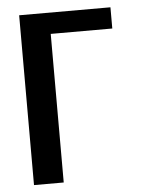

<svg xmlns="http://www.w3.org/2000/svg" viewBox="-48 -665 534 704"><g transform="rotate(-5 219.0 -312.5)"><path d="M158.2 -546.9V0H48.8V-625H384.8V-546.9Z"/></g></svg>

Font: Sudo
Style: Bold
Weight: 700
Monospace: yes
Designer: Jens Kutilek
Foundry: Jens Kutilek
Version: Version 0.040